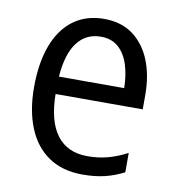

<svg xmlns="http://www.w3.org/2000/svg" viewBox="-68 -606 623 678"><g transform="rotate(10 244.0 -267.5)"><path d="M252.4 -544.9Q314 -544.9 356 -513.9Q397.9 -482.9 419.7 -429Q441.4 -375 441.4 -305.7V-253.9H128.9Q129.9 -156.7 167.7 -106.9Q205.6 -57.1 276.9 -57.1Q316.9 -57.1 350.3 -66.2Q383.8 -75.2 419.4 -93.8V-24.4Q385.3 -6.8 350.3 1.5Q315.4 9.8 271 9.8Q199.2 9.8 149.7 -23.9Q100.1 -57.6 75 -119.4Q49.8 -181.2 49.8 -264.6Q49.8 -352.5 73.7 -415.5Q97.7 -478.5 143.1 -511.7Q188.5 -544.9 252.4 -544.9ZM252 -481Q198.2 -481 167 -439.2Q135.7 -397.5 129.9 -316.4H363.8Q363.3 -362.8 351.3 -400.1Q339.4 -437.5 314.9 -459.2Q290.5 -481 252 -481Z"/></g></svg>

Font: Open Sans SemiCondensed
Style: Regular
Weight: 400
Width: 4
Designer: Monotype Design Team
Foundry: Monotype Imaging Inc.
Version: Version 3.000